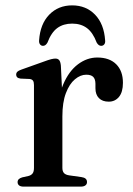

<svg xmlns="http://www.w3.org/2000/svg" viewBox="-20 -695 494 715"><path d="M194.6 -261.3Q194.6 -332.4 215.7 -381.4Q236.7 -430.4 270.4 -455.6Q304.1 -480.8 342.1 -480.8Q387.6 -480.8 412.7 -455.8Q437.8 -430.8 437.8 -386.6Q437.8 -352 423.1 -334.2Q408.4 -316.4 385 -316.4Q361.4 -316.4 348.4 -329.6Q335.4 -342.8 335.4 -366.3V-383.4Q335.2 -400.3 327.3 -408.5Q319.3 -416.8 301.1 -416.8Q279.4 -416.8 258.9 -399.6Q238.4 -382.5 225.4 -348.2Q212.3 -313.9 212.3 -261.5ZM206.7 -450.5 212.3 -334.6V-69.9Q212.3 -57.2 218.2 -50.6Q224.1 -43.9 238.2 -41.9L283.1 -35.6Q293.6 -34.1 298.8 -29.6Q304 -25.1 304 -17Q304 -9.1 298 -4.6Q292 0 280.5 0H68.2Q56.6 0 51 -4.6Q45.5 -9.1 45.5 -16.8Q45.5 -23.2 49.7 -27.6Q54 -31.9 62.8 -34.5L86.4 -39.8Q96.3 -42.4 101.4 -49.2Q106.5 -55.9 106.5 -69.6V-378.2Q106.5 -389.7 102.7 -394.8Q98.9 -399.9 90.1 -400.9L56.3 -402.3Q47.6 -403.7 43.9 -407.3Q40.2 -411 40.2 -416.8Q40.2 -423.4 44.5 -427.8Q48.9 -432.2 60.1 -436L140.9 -464.8Q160.8 -472.2 170.6 -474.6Q180.4 -476.9 186.2 -476.9Q195.7 -476.9 200.5 -470.9Q205.3 -464.8 206.7 -450.5ZM248.7 -607.1Q216.2 -607.1 193.7 -590.8Q171.1 -574.4 156.8 -536.5Q150 -524.3 140.2 -524.3Q133.2 -524.3 129 -529.9Q124.8 -535.5 125.6 -544.7Q129.7 -605.7 163.4 -640.4Q197.1 -675 248.7 -675Q300.5 -675 334 -640.4Q367.4 -605.7 371.5 -544.7Q372.6 -535.5 368.3 -529.9Q364 -524.3 356.7 -524.3Q347.1 -524.3 340 -536.5Q326 -573.8 303.8 -590.4Q281.5 -607.1 248.7 -607.1Z"/></svg>

Font: Fraunces
Style: Regular
Weight: 900
Version: Version 1.000;[b76b70a41]